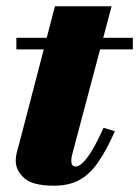

<svg xmlns="http://www.w3.org/2000/svg" viewBox="-20 -580 442 610"><path d="M345 -163Q318.5 -103 292 -64.8Q265.5 -26.5 232.2 -8.2Q199 10 152 10Q83 10 56.5 -14.5Q30 -39 30 -68.5Q30 -84 35 -102Q40 -120 44 -135L119 -423H32V-460H128.5L154.5 -560H334.5L308 -460H402V-423H298L211 -95.5Q209.5 -90 208 -83.5Q206.5 -77 206.5 -70Q206.5 -51 220 -51Q236 -51 258 -80.2Q280 -109.5 309 -174Z"/></svg>

Font: Bodoni* 06pt Fatface
Style: Italic
Weight: 900
Italic angle: -13°
Version: Version 2.3